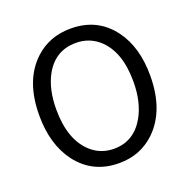

<svg xmlns="http://www.w3.org/2000/svg" viewBox="-133 -876 1008 1019"><g transform="rotate(-20 370.5 -367.0)"><path d="M371.1 12.7Q222.7 12.7 135.7 -101.6Q57.6 -206.1 57.6 -369.1Q57.6 -567.4 168.9 -670.9Q251 -747.1 371.1 -747.1Q522.5 -747.1 608.4 -630.9Q683.6 -529.3 683.6 -369.1Q683.6 -171.9 574.2 -66.4Q491.2 12.7 371.1 12.7ZM371.1 -68.4Q483.4 -68.4 543 -171.9Q588.9 -252 588.9 -369.1Q588.9 -541 498 -620.1Q444.3 -666 371.1 -666Q253.9 -666 195.3 -559.6Q153.3 -482.4 153.3 -369.1Q153.3 -199.2 241.2 -118.2Q295.9 -68.4 371.1 -68.4Z"/></g></svg>

Font: Taipei Sans TC Beta
Style: Regular
Weight: 400
Designer: JT Foundry
Foundry: JT Foundry
Version: Version 1.000